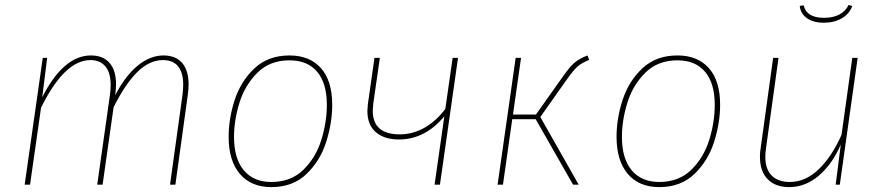

<svg xmlns="http://www.w3.org/2000/svg" viewBox="-20 -756 3612 786"><path d="M752 -411Q752 -392 749 -369L698 0H676L727 -367Q730 -390 730 -409Q730 -459 709 -484.5Q688 -510 647 -510Q592 -510 542.5 -461.5Q493 -413 445 -317L400 0H378L430 -367Q433 -390 433 -408Q433 -458 411.5 -484Q390 -510 350 -510Q244 -510 148 -315L103 0H81L155 -519H173L153 -358Q196 -443 246 -486Q296 -529 352 -529Q402 -529 428.5 -498.5Q455 -468 455 -411Q455 -392 452 -369L451 -365Q493 -446 544 -487.5Q595 -529 649 -529Q699 -529 725.5 -498.5Q752 -468 752 -411Z M916 -196Q916 -271 941 -347.5Q966 -424 1022 -476.5Q1078 -529 1165 -529Q1248 -529 1294 -477Q1340 -425 1340 -327Q1340 -253 1315.5 -175.5Q1291 -98 1235 -44Q1179 10 1091 10Q1008 10 962 -44Q916 -98 916 -196ZM1318 -327Q1318 -415 1278.5 -462Q1239 -509 1165 -509Q1085 -509 1034 -458.5Q983 -408 960.5 -336Q938 -264 938 -195Q938 -107 978 -59Q1018 -11 1091 -11Q1171 -11 1222 -61Q1273 -111 1295.5 -183.5Q1318 -256 1318 -327Z M1781 0H1759L1799 -280Q1720 -185 1613 -185Q1554 -185 1519 -214.5Q1484 -244 1484 -302Q1484 -310 1486 -330L1513 -519H1535L1508 -331Q1506 -311 1506 -303Q1506 -206 1616 -206Q1671 -206 1718.5 -233.5Q1766 -261 1803 -310L1833 -519H1855Z M2392 -511Q2360 -498 2343 -482.5Q2326 -467 2295 -423L2192 -277L2349 0H2326L2173 -268H2077L2039 0H2017L2091 -519H2113L2080 -287H2174L2281 -438Q2311 -481 2331 -498.5Q2351 -516 2385 -529Z M2504 -196Q2504 -271 2529 -347.5Q2554 -424 2610 -476.5Q2666 -529 2753 -529Q2836 -529 2882 -477Q2928 -425 2928 -327Q2928 -253 2903.5 -175.5Q2879 -98 2823 -44Q2767 10 2679 10Q2596 10 2550 -44Q2504 -98 2504 -196ZM2906 -327Q2906 -415 2866.5 -462Q2827 -509 2753 -509Q2673 -509 2622 -458.5Q2571 -408 2548.5 -336Q2526 -264 2526 -195Q2526 -107 2566 -59Q2606 -11 2679 -11Q2759 -11 2810 -61Q2861 -111 2883.5 -183.5Q2906 -256 2906 -327Z M3091 -115Q3091 -132 3094 -150L3145 -519H3167L3116 -150Q3113 -131 3113 -114Q3113 -63 3139.5 -37Q3166 -11 3213 -11Q3277 -11 3331 -62.5Q3385 -114 3425 -204L3469 -519H3491L3418 0H3401L3422 -164Q3387 -84 3332 -37Q3277 10 3211 10Q3154 10 3122.5 -22.5Q3091 -55 3091 -115ZM3254 -732 3270 -734Q3282 -683 3353 -683Q3390 -683 3416 -696.5Q3442 -710 3454 -736L3469 -731Q3457 -699 3426 -681Q3395 -663 3353 -663Q3310 -663 3283.5 -681.5Q3257 -700 3254 -732Z"/></svg>

Font: Fira Sans Thin
Style: Italic
Weight: 250
Italic angle: -8°
Designer: Carrois Corporate & Edenspiekermann AG
Foundry: Carrois Corporate GbR & Edenspiekermann AG
Version: Version 4.203